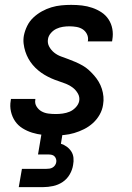

<svg xmlns="http://www.w3.org/2000/svg" viewBox="-20 -548 540 788"><path d="M201 8Q178 8 155.5 5.5Q133 3 112 -3.5Q91 -10 72.5 -21.5Q54 -33 42 -50.5Q30 -68 25 -90Q20 -112 24 -135L25 -142H125V-139Q122 -124 130 -111Q138 -98 150.5 -91Q163 -84 178 -82Q193 -80 209 -80Q223 -80 237.5 -82Q252 -84 265.5 -89.5Q279 -95 290.5 -107Q302 -119 305 -133Q308 -150 299.5 -164.5Q291 -179 278.5 -188.5Q266 -198 251 -204Q236 -210 220.5 -215Q205 -220 190.5 -226.5Q176 -233 162.5 -241Q149 -249 136.5 -259.5Q124 -270 114 -282Q104 -294 96.5 -307.5Q89 -321 84 -336.5Q79 -352 77 -368.5Q75 -385 78 -402Q82 -422 91.5 -441.5Q101 -461 117 -476Q133 -491 152 -501.5Q171 -512 191 -518Q211 -524 231.5 -526Q252 -528 272 -528Q295 -528 316.5 -525.5Q338 -523 358.5 -516Q379 -509 396.5 -497.5Q414 -486 425.5 -468.5Q437 -451 441 -429.5Q445 -408 441 -385L440 -378H340L341 -381Q343 -396 336.5 -408.5Q330 -421 319 -428Q308 -435 294 -437.5Q280 -440 265 -440Q252 -440 238.5 -438Q225 -436 212 -430Q199 -424 189 -412.5Q179 -401 177 -388Q174 -371 182 -356.5Q190 -342 202.5 -332Q215 -322 230 -316.5Q245 -311 260 -305.5Q275 -300 290 -293.5Q305 -287 319 -279Q333 -271 344.5 -260.5Q356 -250 366.5 -238Q377 -226 385 -212.5Q393 -199 398 -183.5Q403 -168 404.5 -151.5Q406 -135 403 -118Q400 -97 389 -77.5Q378 -58 361.5 -43Q345 -28 325 -18Q305 -8 284.5 -2Q264 4 243 6Q222 8 201 8ZM57 220 70 145H170Q177 145 183.5 144Q190 143 196 139.5Q202 136 206 130Q210 124 211 117Q212 111 210 104.5Q208 98 203.5 93.5Q199 89 192.5 87.5Q186 86 179 86H136L164 -80H250L230 42Q243 46 254 54Q265 62 272.5 73.5Q280 85 281.5 99.5Q283 114 280 129Q277 149 266 168Q255 187 237 199Q219 211 198 215.5Q177 220 157 220Z"/></svg>

Font: Iosevka Semibold Oblique
Style: Regular
Weight: 600
Italic angle: -9°
Monospace: yes
Designer: Belleve Invis
Foundry: Belleve Invis
Version: Version 32.5.0; ttfautohint (v1.8.4)